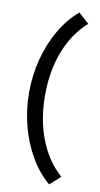

<svg xmlns="http://www.w3.org/2000/svg" viewBox="-95 -781 492 940"><g transform="rotate(10 151.0 -311.0)"><path d="M220.8 116.2Q165.8 69.8 126.8 2.4Q87.8 -65 66.9 -145.1Q46 -225.2 46 -311Q46 -396.8 66.9 -476.9Q87.8 -557 126.8 -624.4Q165.8 -691.8 220.8 -738.2L273 -691.2Q201.8 -628.8 163.5 -530.6Q125.2 -432.5 125.2 -311Q125.2 -190.2 163.5 -91.9Q201.8 6.5 273 69.2Z"/></g></svg>

Font: Outfit Thin
Style: Regular
Weight: 100
Designer: Rodrigo Fuenzalida
Foundry: fragTYPE
Version: Version 1.100;gftools[0.9.27]